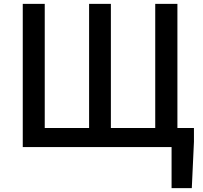

<svg xmlns="http://www.w3.org/2000/svg" viewBox="-20 -756 1041 987"><path d="M977 -98V-27L966 211H862V0H97V-736H210V-98H438V-736H550V-98H778V-736H892V-98Z"/></svg>

Font: Noto Sans S Chinese Medium
Style: Regular
Weight: 500
Designer: Ryoko NISHIZUKA  (kana & ideographs); Paul D. Hunt (Latin, Greek & Cyrillic); Wenlong ZHANG  (bopomofo); Sandoll Communi
Foundry: Adobe Systems Incorporated
Version: Version 1.000;PS 1;hotconv 1.0.78;makeotf.lib2.5.61930